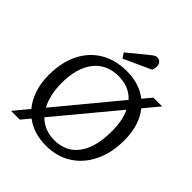

<svg xmlns="http://www.w3.org/2000/svg" viewBox="-245 -1090 1272 1272"><g transform="rotate(45 391.5 -454.0)"><path d="M63 14 149 -90Q112 -134 91.5 -195Q71 -256 71 -331Q71 -449 113.5 -535Q156 -621 234.5 -668Q313 -715 420 -715Q537 -715 616 -653L668 -715H750L661 -608Q732 -520 732 -379Q732 -261 689 -172.5Q646 -84 569 -35Q492 14 389 14Q275 14 195 -46L145 14ZM211 -164 562 -588Q503 -653 405 -653Q293 -653 231 -574Q169 -495 169 -352Q169 -296 180 -248.5Q191 -201 211 -164ZM402 -51Q512 -51 571.5 -132Q631 -213 631 -361Q631 -465 598 -532L249 -112Q310 -51 402 -51ZM454 -900Q467 -911 477 -916.5Q487 -922 497 -922Q516 -922 527.5 -909Q539 -896 539 -877Q539 -868 537 -859.5Q535 -851 531 -840L340 -753L317 -788Z"/></g></svg>

Font: Literata 7pt
Style: Italic
Weight: 400
Italic angle: -2°
Designer: Latin by Veronika Burian and Jose Scaglione. Greek by Irene Vlachou. Cyrillic by Vera Evstafieva
Foundry: TypeTogether
Version: Version 3.002